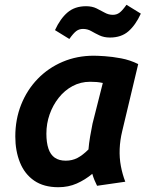

<svg xmlns="http://www.w3.org/2000/svg" viewBox="-20 -769 624 803"><path d="M224 14Q163 14 123 -13.5Q83 -41 63.5 -89.5Q44 -138 44 -198Q44 -270 68.5 -331.5Q93 -393 137.5 -439Q182 -485 242 -510.5Q302 -536 372 -536Q387 -536 418 -534Q449 -532 486.5 -525Q524 -518 558 -501L491 -220Q482 -183 480.5 -146Q479 -109 485.5 -74.5Q492 -40 504 -9L386 8Q380 -4 375 -16Q370 -28 366 -42Q336 -17 301 -1.5Q266 14 224 14ZM255 -97Q282 -97 304 -108.5Q326 -120 350 -144Q352 -169 357 -198.5Q362 -228 367 -252L410 -422Q396 -425 384 -426Q372 -427 357 -427Q317 -427 283.5 -409Q250 -391 225.5 -360Q201 -329 187.5 -290.5Q174 -252 174 -210Q174 -173 182.5 -147.5Q191 -122 209 -109.5Q227 -97 255 -97ZM270 -606 210 -643Q232 -691 262.5 -717Q293 -743 340 -743Q365 -743 383.5 -734Q402 -725 418 -716Q434 -707 452 -707Q468 -707 480 -716Q492 -725 509 -749L569 -712Q547 -664 517 -638Q487 -612 440 -612Q415 -612 396 -621Q377 -630 361.5 -639Q346 -648 327 -648Q311 -648 299 -639Q287 -630 270 -606Z"/></svg>

Font: Ubuntu Sans
Style: Bold Italic
Weight: 700
Italic angle: -13.5°
Designer: Dalton Maag Ltd
Foundry: Dalton Maag Ltd
Version: Version 1.006